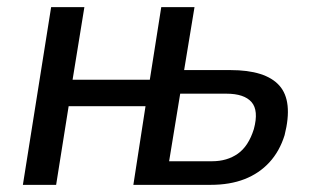

<svg xmlns="http://www.w3.org/2000/svg" viewBox="-20 -517 886 537"><path d="M44 0 123 -497H216L183 -294H399L431 -497H524L495 -321H624Q723 -321 761.5 -277.5Q800 -234 776 -139Q762 -94 733.5 -63Q705 -32 664 -16Q623 0 569 0H353L387 -220H172L137 0ZM453 -66H573Q615 -66 645 -87Q675 -108 690 -156Q704 -208 683.5 -231.5Q663 -255 613 -255H484Z"/></svg>

Font: Nunito Sans 7pt Condensed Medium
Style: Italic
Weight: 500
Width: 3
Italic angle: -9°
Designer: Vernon Adams
Foundry: Vernon Adams
Version: Version 3.101;gftools[0.9.27]